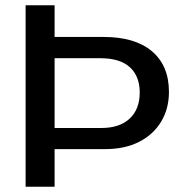

<svg xmlns="http://www.w3.org/2000/svg" viewBox="-20 -708 707 728"><path d="M620.6 -359.4Q620.6 -296.4 591.3 -247.3Q562 -198.2 507.8 -170.4Q453.6 -142.6 378.9 -142.6H187V0H77.1V-688H187V-567.9H373Q492.2 -567.9 556.4 -513.4Q620.6 -459 620.6 -359.4ZM509.8 -357.4Q509.8 -418.9 472.4 -453.1Q435.1 -487.3 360.4 -487.3H187V-222.7H364.3Q433.6 -222.7 471.7 -258.3Q509.8 -293.9 509.8 -357.4Z"/></svg>

Font: Arimo Medium
Style: Regular
Weight: 500
Designer: Steve Matteson
Foundry: Monotype Imaging Inc.
Version: Version 1.33